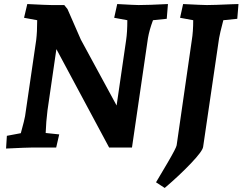

<svg xmlns="http://www.w3.org/2000/svg" viewBox="-20 -730 1200 950"><path d="M14 -58 83 -71Q102 -140 104 -155L159 -531Q164 -571 164 -630L99 -642L115 -710Q213 -705 234 -705H298L314 -685L380 -534L557 -208L604 -531Q610 -571 610 -630L545 -642L560 -710Q648 -705 666 -705Q714 -705 811 -710L805 -637L737 -630Q719 -582 712 -541L633 0H520L259 -487L215 -184Q208 -128 206 -72L273 -65L258 0H138Q113 0 10 5ZM854 -11 929 -531Q936 -573 936 -630L871 -642L886 -710Q984 -705 1004 -705Q1038 -705 1126 -709L1160 -710L1154 -637L1085 -630Q1067 -561 1064 -541L985 -3Q982 18 925.5 77.5Q869 137 795 200L752 172Q768 146 810 74Q852 2 854 -11Z"/></svg>

Font: Andada Pro ExtraBold
Style: Italic
Weight: 800
Italic angle: -6.99998°
Designer: Carolina Giovagnoli
Foundry: Huerta Tipografica
Version: Version 3.005; ttfautohint (v1.8.4)